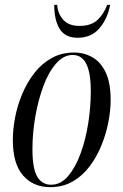

<svg xmlns="http://www.w3.org/2000/svg" viewBox="-20 -763 510 793"><path d="M187 10Q118 10 75.5 -38Q33 -86 33 -185Q33 -229 42.5 -278.5Q52 -328 72 -375.5Q92 -423 122 -461.5Q152 -500 193 -523Q234 -546 286 -546Q328 -546 362.5 -526Q397 -506 417 -463Q437 -420 437 -350Q437 -307 427.5 -258Q418 -209 398.5 -161.5Q379 -114 349.5 -75Q320 -36 279.5 -13Q239 10 187 10ZM191 0Q231 0 261.5 -36Q292 -72 313 -129.5Q334 -187 344.5 -254.5Q355 -322 355 -385Q355 -462 336.5 -499Q318 -536 280 -536Q243 -536 212 -501Q181 -466 159.5 -408.5Q138 -351 126 -282.5Q114 -214 114 -147Q114 -66 134 -33Q154 0 191 0ZM301 -607Q249 -607 226.5 -643.5Q204 -680 204 -743H216Q219 -705 242 -680.5Q265 -656 308 -656Q356 -656 382 -680Q408 -704 423 -743H435Q424 -685 390.5 -646Q357 -607 301 -607Z"/></svg>

Font: Noto Serif Display ExtraCondensed
Style: Italic
Weight: 400
Width: 2
Italic angle: -12°
Designer: Monotype Design Team
Foundry: Monotype Imaging Inc.
Version: Version 2.009